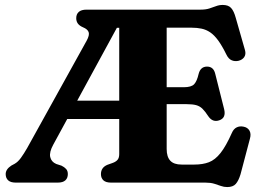

<svg xmlns="http://www.w3.org/2000/svg" viewBox="-20 -739 1056 777"><path d="M533.5 -700 504 -626.5H453L195.5 -153.5Q179 -123.5 183.2 -103.8Q187.5 -84 207.5 -75.5L229 -68.5Q240.5 -63 247.5 -55.2Q254.5 -47.5 254.5 -34.5Q254.5 -18.5 244.5 -9.2Q234.5 0 213.5 0H44Q23 0 13 -9.2Q3 -18.5 3 -34.5Q3 -54 26 -69L39 -76Q52.5 -83.5 64.5 -100Q76.5 -116.5 90 -140L330.5 -574Q343 -596.5 338.8 -608.8Q334.5 -621 316 -628.5Q302 -634.5 295.2 -643.5Q288.5 -652.5 288.5 -665.5Q288.5 -681.5 298.8 -690.8Q309 -700 330.5 -700ZM226 -331.5H503.5L504.5 -257.5H223.5ZM575 -386H723.5Q754 -386 765.5 -398Q777 -410 784 -440.5Q791.5 -469 817 -469.5Q844 -470 851 -440.5L887 -297.5Q896 -261.5 867 -252Q840.5 -243 823 -268.5Q810 -288.5 799.2 -299Q788.5 -309.5 773.8 -313.5Q759 -317.5 735 -317.5H575ZM462.5 -115.5V-700H791.5Q813 -700 827.5 -704.8Q842 -709.5 854.5 -714.2Q867 -719 881.5 -719Q904 -719 915.2 -706.8Q926.5 -694.5 934 -667L971.5 -536Q976 -519.5 968.5 -508.2Q961 -497 945.5 -493Q931 -489.5 917.8 -495Q904.5 -500.5 896 -518.5Q878.5 -554 862.8 -575.5Q847 -597 830.8 -608Q814.5 -619 796 -623Q777.5 -627 754.5 -627H654.5V-136Q654.5 -104.5 669 -88.8Q683.5 -73 715 -73H766.5Q800.5 -73 825.5 -82.5Q850.5 -92 872.5 -119.8Q894.5 -147.5 918.5 -201.5Q925.5 -217.5 937.8 -223.5Q950 -229.5 965 -226.5Q982 -223.5 989.5 -210.5Q997 -197.5 991.5 -178L953.5 -34Q945.5 -7.5 934.2 5.2Q923 18 899.5 18Q886 18 873.8 13.5Q861.5 9 846.8 4.5Q832 0 811 0H429.5Q408.5 0 398.5 -9.2Q388.5 -18.5 388.5 -34.5Q388.5 -61 414.5 -72L435.5 -79.5Q448.5 -84 455.5 -92Q462.5 -100 462.5 -115.5Z"/></svg>

Font: Fraunces 28pt Soft Wonky
Style: Bold
Weight: 700
Version: Version 1.000;[b76b70a41]